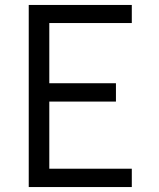

<svg xmlns="http://www.w3.org/2000/svg" viewBox="-20 -755 640 775"><path d="M96 0V-735H512V-662H179V-419H448V-345H179V-74H512V0Z"/></svg>

Font: Iosevka Extended
Style: Regular
Weight: 400
Width: 7
Monospace: yes
Designer: Belleve Invis
Foundry: Belleve Invis
Version: Version 32.5.0; ttfautohint (v1.8.4)